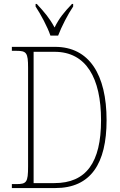

<svg xmlns="http://www.w3.org/2000/svg" viewBox="-20 -951 609 971"><path d="M235 -771H274C291 -816 324 -880 350 -918V-931H344C303 -888 280 -860 256 -812C230 -860 206 -888 166 -931H160V-918C185 -880 220 -816 235 -771ZM40 0H260C439 0 519 -124 519 -343C519 -574 431 -714 259 -714H40V-694H62C114 -694 122 -685 122 -608V-109C122 -28 114 -20 62 -20H40ZM255 -25H150V-689H256C416 -689 491 -556 491 -343C491 -129 416 -25 255 -25Z"/></svg>

Font: Noto Serif Georgian Condensed Thin
Style: Regular
Weight: 100
Width: 3
Designer: Monotype Design Team, Akaki Razmadze
Foundry: Google LLC
Version: Version 2.003